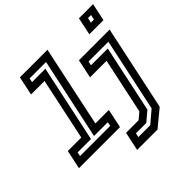

<svg xmlns="http://www.w3.org/2000/svg" viewBox="-268 -955 1359 1359"><g transform="rotate(-45 412.0 -275.0)"><path d="M-34.5 0 -4.5 -141.5H130.5L229.5 -608.5H94.5L124.5 -750H400.5L271.5 -141.5H406.5L376.5 0ZM31.5 -55H333.5L340 -85.5H202L332 -696H168L161.5 -665.5H295L171.5 -85.5H38ZM348 200 378 59H503.5L552 18.5L641 -399H475.5L505.5 -540H812.5L677 97L552 200ZM418.5 142H537.5L628.5 64.5L745.5 -485.5H547L540.5 -454.5H708.5L601 50L528.5 111H425ZM687.5 -618 715.5 -750H857L829 -618ZM753.5 -668.5H784.5L792.5 -706H762Z"/></g></svg>

Font: Tourney Thin SemiBold
Style: Italic
Weight: 600
Italic angle: -12°
Version: Version 1.015